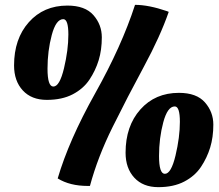

<svg xmlns="http://www.w3.org/2000/svg" viewBox="-20 -755 904 792"><path d="M498 -125Q498 -235 559 -303.5Q620 -372 718 -372Q791 -372 825.5 -332.5Q860 -293 860 -241Q860 -189 847 -146.5Q834 -104 809 -66.5Q784 -29 740 -6Q696 17 633 17Q570 17 534 -22Q498 -61 498 -125ZM38 -485Q38 -595 99 -663.5Q160 -732 258 -732Q331 -732 365.5 -692.5Q400 -653 400 -601Q400 -549 387 -506.5Q374 -464 349 -426.5Q324 -389 280 -366Q236 -343 173 -343Q110 -343 74 -382Q38 -421 38 -485ZM342 12Q268 12 218 -19Q264 -176 372 -369Q482 -565 537 -735Q593 -735 669 -709L676 -706Q641 -605 573.5 -480Q506 -355 444.5 -231Q383 -107 351 12ZM200 -398Q226 -398 244 -473.5Q262 -549 262 -612.5Q262 -676 241 -676Q211 -676 193.5 -610.5Q176 -545 176 -471.5Q176 -398 200 -398ZM660 -38Q686 -38 704 -113.5Q722 -189 722 -252.5Q722 -316 701 -316Q671 -316 653.5 -250.5Q636 -185 636 -111.5Q636 -38 660 -38Z"/></svg>

Font: Oleo Script Swash Caps
Style: Bold
Weight: 700
Designer: Soytutype
Foundry: Soytutype
Version: Version 1.002